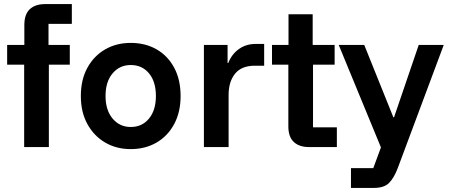

<svg xmlns="http://www.w3.org/2000/svg" viewBox="-20 -720 2198 940"><path d="M98.3 0V-403.3H15V-500H99.2V-597.5Q99.2 -650 125.8 -675Q152.5 -700 201.7 -700H331.7V-603.3H217.5V-500H321.7V-403.3H219.2V0Z M620 10Q550 10 495 -22.1Q440 -54.2 407.9 -112.5Q375.8 -170.8 375.8 -250Q375.8 -330 407.9 -388.3Q440 -446.7 495 -478.3Q550 -510 620 -510Q691.7 -510 746.7 -478.3Q801.7 -446.7 832.9 -388.3Q864.2 -330 864.2 -250Q864.2 -170.8 832.5 -112.1Q800.8 -53.3 745.8 -21.7Q690.8 10 620 10ZM620 -98.3Q675.8 -98.3 709.6 -139.6Q743.3 -180.8 743.3 -250Q743.3 -320 709.6 -360.8Q675.8 -401.7 620 -401.7Q565.8 -401.7 531.2 -360.8Q496.7 -320 496.7 -250Q496.7 -180.8 531.2 -139.6Q565.8 -98.3 620 -98.3Z M978.3 0V-500H1094.2V-411.7H1097.5Q1114.2 -454.2 1149.2 -479.6Q1184.2 -505 1233.3 -505H1273.3V-398.3H1227.5Q1162.5 -398.3 1130.8 -359.2Q1099.2 -320 1099.2 -255V0Z M1492.5 0Q1445 0 1418.3 -25Q1391.7 -50 1391.7 -100.8V-403.3H1311.7V-500H1392.5V-650H1510.8V-500H1618.3V-403.3H1512.5V-96.7H1629.2V0Z M1698.3 200V103.3H1807.5L1845 1.7L1638.3 -500H1763.3L1905.8 -145.8H1909.2L2030 -500H2152.5L1965.8 0L1927.5 102.5Q1909.2 150.8 1885 175.4Q1860.8 200 1810.8 200Z"/></svg>

Font: Funnel Sans SemiBold
Style: Regular
Weight: 600
Designer: NORD ID, Kristian Moeller
Foundry: Dicotype
Version: Version 1.000